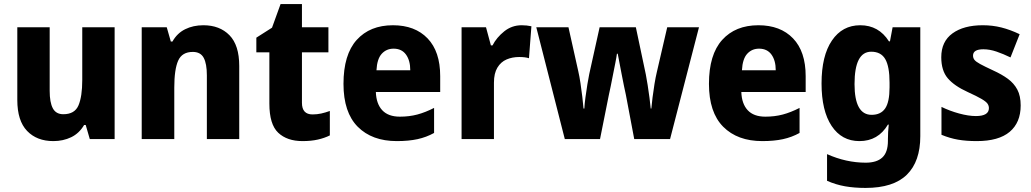

<svg xmlns="http://www.w3.org/2000/svg" viewBox="-20 -683 5066 943"><path d="M543 -549V0H421L401 -69H393Q369 -28 329.5 -9Q290 10 242 10Q161 10 113 -40Q65 -90 65 -192V-549H224V-237Q224 -180 239.5 -151Q255 -122 291 -122Q347 -122 365.5 -165.5Q384 -209 384 -290V-549Z M979 -559Q1059 -559 1107 -510Q1155 -461 1155 -359V0H996V-313Q996 -370 980.5 -399Q965 -428 927 -428Q874 -428 855 -385Q836 -342 836 -253V0H676V-549H799L819 -479H827Q850 -520 889.5 -539.5Q929 -559 979 -559Z M1515 -121Q1537 -121 1557.5 -125.5Q1578 -130 1600 -138V-18Q1574 -5 1541 2.5Q1508 10 1466 10Q1390 10 1346.5 -31Q1303 -72 1303 -174V-426H1239V-498L1316 -547L1358 -663H1463V-549H1593V-426H1463V-178Q1463 -121 1515 -121Z M1910 -559Q2018 -559 2080 -494.5Q2142 -430 2142 -309V-231H1826Q1828 -173 1857.5 -141.5Q1887 -110 1944 -110Q1990 -110 2029.5 -120.5Q2069 -131 2112 -153V-30Q2074 -9 2030.5 0.5Q1987 10 1929 10Q1807 10 1737 -60.5Q1667 -131 1667 -271Q1667 -415 1732 -487Q1797 -559 1910 -559ZM1913 -444Q1878 -444 1855 -419Q1832 -394 1829 -338H1995Q1995 -386 1974 -415Q1953 -444 1913 -444Z M2542 -559Q2567 -559 2590 -554L2578 -397Q2560 -403 2530 -403Q2496 -403 2468 -391Q2440 -379 2423 -351Q2406 -323 2406 -277V0H2247V-549H2367L2391 -460H2399Q2419 -499 2456.5 -529Q2494 -559 2542 -559Z M3054 -217Q3050 -234 3044.5 -261.5Q3039 -289 3033 -319.5Q3027 -350 3022 -377Q3017 -404 3014 -419H3010Q3008 -403 3002.5 -375.5Q2997 -348 2991 -317.5Q2985 -287 2979.5 -259.5Q2974 -232 2970 -215L2927 0H2754L2614 -549H2772L2820 -334Q2826 -308 2831 -274.5Q2836 -241 2840 -207.5Q2844 -174 2846 -150H2850Q2851 -173 2855.5 -205.5Q2860 -238 2865 -269.5Q2870 -301 2874 -319L2925 -549H3103L3152 -317Q3156 -296 3161 -265Q3166 -234 3170 -202.5Q3174 -171 3176 -150H3179Q3181 -172 3185 -204.5Q3189 -237 3194.5 -270.5Q3200 -304 3206 -329L3257 -549H3413L3271 0H3095Z M3705 -559Q3813 -559 3875 -494.5Q3937 -430 3937 -309V-231H3621Q3623 -173 3652.5 -141.5Q3682 -110 3739 -110Q3785 -110 3824.5 -120.5Q3864 -131 3907 -153V-30Q3869 -9 3825.5 0.5Q3782 10 3724 10Q3602 10 3532 -60.5Q3462 -131 3462 -271Q3462 -415 3527 -487Q3592 -559 3705 -559ZM3708 -444Q3673 -444 3650 -419Q3627 -394 3624 -338H3790Q3790 -386 3769 -415Q3748 -444 3708 -444Z M4205 -559Q4296 -559 4346 -480H4351L4364 -549H4500V-14Q4500 110 4434 175Q4368 240 4231 240Q4176 240 4130.5 232Q4085 224 4042 205V74Q4136 116 4232 116Q4286 116 4313.5 90.5Q4341 65 4341 9V0Q4341 -16 4342 -35Q4343 -54 4345 -71H4341Q4293 10 4201 10Q4114 10 4064.5 -64.5Q4015 -139 4015 -273Q4015 -409 4066 -484Q4117 -559 4205 -559ZM4259 -429Q4177 -429 4177 -270Q4177 -119 4261 -119Q4306 -119 4327.5 -150.5Q4349 -182 4349 -254V-277Q4349 -356 4328 -392.5Q4307 -429 4259 -429Z M4993 -165Q4993 -81 4939 -35.5Q4885 10 4777 10Q4726 10 4685.5 3Q4645 -4 4604 -21V-158Q4645 -138 4691 -125.5Q4737 -113 4773 -113Q4837 -113 4837 -152Q4837 -164 4830 -174Q4823 -184 4801 -197Q4779 -210 4733 -231Q4667 -261 4635 -298.5Q4603 -336 4603 -402Q4603 -479 4658 -519Q4713 -559 4807 -559Q4855 -559 4898.5 -548Q4942 -537 4988 -515L4943 -401Q4908 -418 4874.5 -429.5Q4841 -441 4810 -441Q4759 -441 4759 -410Q4759 -398 4766 -389Q4773 -380 4794 -368.5Q4815 -357 4858 -337Q4900 -318 4930 -296Q4960 -274 4976.5 -243Q4993 -212 4993 -165Z"/></svg>

Font: Noto Sans Tamil SemiCondensed ExtraBold
Style: Regular
Weight: 800
Width: 4
Designer: Jelle Bosma - Monotype Design Team
Foundry: Monotype Imaging Inc.
Version: Version 2.004; ttfautohint (v1.8.4.7-5d5b)